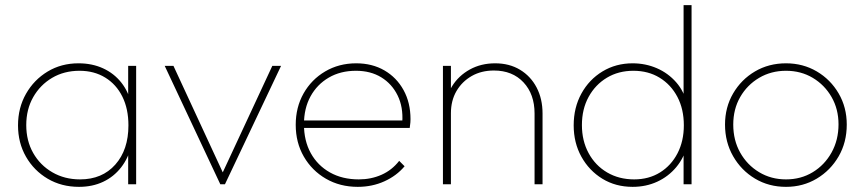

<svg xmlns="http://www.w3.org/2000/svg" viewBox="-20 -716 3360 746"><path d="M287 10Q219 10 165.5 -21.5Q112 -53 81 -107Q50 -161 50 -229Q50 -297 81 -351.5Q112 -406 165 -438Q218 -470 285 -470Q338 -470 380.5 -450.5Q423 -431 451.5 -395Q480 -359 491 -309V-152Q479 -102 450.5 -65.5Q422 -29 380.5 -9.5Q339 10 287 10ZM291 -19Q377 -19 428 -76.5Q479 -134 479 -229Q479 -293 455.5 -340.5Q432 -388 389 -414.5Q346 -441 289 -441Q229 -441 182.5 -413.5Q136 -386 109 -338.5Q82 -291 82 -230Q82 -169 109 -121.5Q136 -74 183.5 -46.5Q231 -19 291 -19ZM478 0V-123L487 -237L478 -348V-460H509V0Z M836 0 620 -460H654L854 -28H837L1038 -460H1072L854 0Z M1370 10Q1301 10 1246.5 -21.5Q1192 -53 1160.5 -107.5Q1129 -162 1129 -231Q1129 -299 1159.5 -353Q1190 -407 1243.5 -438.5Q1297 -470 1364 -470Q1426 -470 1473.5 -442.5Q1521 -415 1548 -366Q1575 -317 1575 -253Q1575 -249 1574.5 -240.5Q1574 -232 1572 -219H1151V-248H1552L1543 -241Q1547 -300 1525 -345Q1503 -390 1461.5 -415.5Q1420 -441 1363 -441Q1303 -441 1257.5 -414.5Q1212 -388 1186.5 -341.5Q1161 -295 1161 -233Q1161 -169 1187.5 -121Q1214 -73 1262 -46Q1310 -19 1374 -19Q1422 -19 1462.5 -37Q1503 -55 1531 -91L1552 -70Q1521 -33 1473.5 -11.5Q1426 10 1370 10Z M2057 0V-275Q2057 -350 2014 -396Q1971 -442 1899 -442Q1850 -442 1812.5 -420.5Q1775 -399 1753.5 -362Q1732 -325 1732 -276L1711 -288Q1711 -340 1736.5 -381Q1762 -422 1805.5 -446Q1849 -470 1904 -470Q1959 -470 2000.5 -445Q2042 -420 2065 -376Q2088 -332 2088 -275V0ZM1701 0V-460H1732V0Z M2438 10Q2372 10 2320.5 -21.5Q2269 -53 2239 -107Q2209 -161 2209 -229Q2209 -298 2239 -352.5Q2269 -407 2321 -438.5Q2373 -470 2438 -470Q2488 -470 2532 -451Q2576 -432 2607.5 -396Q2639 -360 2650 -309V-152Q2638 -103 2607.5 -66.5Q2577 -30 2533.5 -10Q2490 10 2438 10ZM2444 -19Q2501 -19 2544.5 -46Q2588 -73 2612.5 -120.5Q2637 -168 2637 -229Q2637 -292 2612 -339.5Q2587 -387 2543 -414Q2499 -441 2441 -441Q2383 -441 2338 -414Q2293 -387 2267 -339.5Q2241 -292 2241 -230Q2241 -169 2267 -121Q2293 -73 2339 -46Q2385 -19 2444 -19ZM2667 0H2636V-123L2646 -237L2636 -348V-696H2667Z M3034 10Q2967 10 2913.5 -22Q2860 -54 2828.5 -109Q2797 -164 2797 -232Q2797 -299 2828.5 -353Q2860 -407 2913.5 -438.5Q2967 -470 3034 -470Q3100 -470 3153.5 -438.5Q3207 -407 3238.5 -353Q3270 -299 3270 -232Q3270 -163 3238.5 -108.5Q3207 -54 3153.5 -22Q3100 10 3034 10ZM3034 -19Q3092 -19 3138 -47Q3184 -75 3211 -123.5Q3238 -172 3238 -233Q3238 -292 3211 -339Q3184 -386 3138 -413.5Q3092 -441 3034 -441Q2976 -441 2929.5 -413.5Q2883 -386 2856 -339Q2829 -292 2829 -232Q2829 -171 2856 -123Q2883 -75 2929.5 -47Q2976 -19 3034 -19Z"/></svg>

Font: Outfit Thin Thin
Style: Regular
Weight: 250
Version: Version 1.100;gftools[0.9.27]